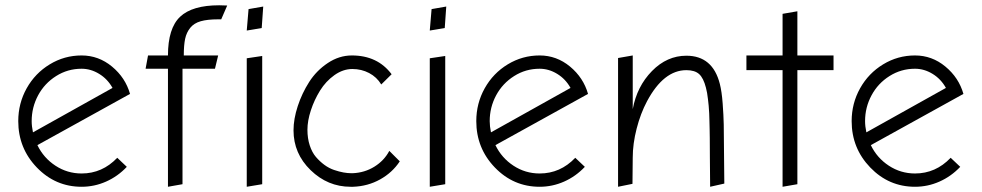

<svg xmlns="http://www.w3.org/2000/svg" viewBox="-20 -714 3753 734"><path d="M292 0Q340.8 0 385.5 -19.8Q430.2 -39.6 464.8 -76.2L428.2 -110.8Q371.1 -50.8 292 -50.8Q237.3 -50.8 191.9 -80.6Q146.5 -110.4 123 -159.2L477.1 -355Q459.5 -417 408.2 -459.5Q356.9 -502 292 -502Q226.1 -502 170.2 -468Q114.3 -434.1 82 -376.5Q49.8 -318.8 49.8 -251Q49.8 -147.5 120.8 -73.7Q191.9 0 292 0ZM292 -451.2Q327.1 -451.2 359.1 -431.6Q391.1 -412.1 410.2 -377.9L106 -208Q101.1 -231.4 101.1 -251Q101.1 -303.7 125.7 -349.6Q150.4 -395.5 194.6 -423.3Q238.8 -451.2 292 -451.2Z M848.6 -692.9Q837.4 -693.8 817.9 -693.8Q714.8 -693.8 668.5 -649.9Q622.1 -606 622.1 -502H545.9L536.6 -451.2H622.1V0L677.7 -9.8V-451.2H801.8L814 -502H682.6Q682.6 -541 687.7 -565.4Q692.9 -589.8 707.3 -607.7Q721.7 -625.5 747.3 -632.8Q772.9 -640.1 814 -640.1H825.7Z M986.3 -689 930.2 -679.2 923.3 -597.2 980.5 -606.9ZM923.3 -491.2V0L982.4 -9.8V-500Z M1328.1 -51.8H1323.2Q1309.1 -51.8 1293 -54.7Q1276.9 -57.6 1257.3 -64.2Q1237.8 -70.8 1220.2 -83.7Q1202.6 -96.7 1187.7 -114Q1172.9 -131.3 1164.1 -158.2Q1155.3 -185.1 1155.3 -217.8Q1155.3 -252.4 1168.5 -292.5Q1181.6 -332.5 1203.6 -367.9Q1225.6 -403.3 1258.5 -426.8Q1291.5 -450.2 1327.1 -450.2Q1361.8 -450.2 1391.1 -434.8Q1420.4 -419.4 1437.5 -391.1L1477.1 -430.2Q1423.3 -502 1325.2 -502Q1276.4 -502 1233.2 -473.1Q1189.9 -444.3 1162.1 -400.9Q1134.3 -357.4 1118.2 -308.1Q1102.1 -258.8 1102.1 -215.8Q1102.1 -127 1167.5 -63.5Q1232.9 0 1320.3 0H1330.1Q1386.2 -2 1433.1 -28.1Q1480 -54.2 1508.3 -97.2L1468.3 -137.2Q1448.7 -100.1 1411.4 -76.9Q1374 -53.7 1328.1 -51.8Z M1686 -689 1629.9 -679.2 1623 -597.2 1680.2 -606.9ZM1623 -491.2V0L1682.1 -9.8V-500Z M2043 0Q2091.8 0 2136.5 -19.8Q2181.2 -39.6 2215.8 -76.2L2179.2 -110.8Q2122.1 -50.8 2043 -50.8Q1988.3 -50.8 1942.9 -80.6Q1897.5 -110.4 1874 -159.2L2228 -355Q2210.4 -417 2159.2 -459.5Q2107.9 -502 2043 -502Q1977.1 -502 1921.1 -468Q1865.2 -434.1 1833 -376.5Q1800.8 -318.8 1800.8 -251Q1800.8 -147.5 1871.8 -73.7Q1942.9 0 2043 0ZM2043 -451.2Q2078.1 -451.2 2110.1 -431.6Q2142.1 -412.1 2161.1 -377.9L1856.9 -208Q1852.1 -231.4 1852.1 -251Q1852.1 -303.7 1876.7 -349.6Q1901.4 -395.5 1945.6 -423.3Q1989.7 -451.2 2043 -451.2Z M2398.9 -502 2342.8 -492.2V0L2397.9 -11.2L2398.9 -111.8Q2398.9 -164.1 2413.8 -222.2Q2428.7 -280.3 2453.6 -327.1Q2517.1 -445.8 2604 -445.8Q2636.2 -445.8 2652.8 -430.7Q2669.4 -415.5 2678.7 -378.9Q2681.2 -369.6 2683.1 -358.9Q2685.1 -348.1 2686.5 -334.7Q2688 -321.3 2689.2 -310.1Q2690.4 -298.8 2691.2 -281Q2691.9 -263.2 2692.1 -252Q2692.4 -240.7 2692.9 -219Q2693.4 -197.3 2693.4 -186.3Q2693.4 -175.3 2693.6 -150.1Q2693.8 -125 2693.8 -113.8L2694.8 0L2749 -12.2L2748 -115.2Q2747.6 -203.6 2746.8 -238Q2746.1 -272.5 2742.7 -318.4Q2739.3 -364.3 2731.9 -393.1Q2704.6 -501 2604 -501Q2529.8 -501 2472.4 -442.4Q2415 -383.8 2398.9 -296.9Z M3166.5 -502H3028.3V-670.9L2971.7 -661.1V-502H2833.5V-445.8H2971.7V0L3028.3 -9.8V-445.8H3166.5Z M3478 0Q3526.9 0 3571.5 -19.8Q3616.2 -39.6 3650.9 -76.2L3614.3 -110.8Q3557.1 -50.8 3478 -50.8Q3423.3 -50.8 3377.9 -80.6Q3332.5 -110.4 3309.1 -159.2L3663.1 -355Q3645.5 -417 3594.2 -459.5Q3543 -502 3478 -502Q3412.1 -502 3356.2 -468Q3300.3 -434.1 3268.1 -376.5Q3235.8 -318.8 3235.8 -251Q3235.8 -147.5 3306.9 -73.7Q3377.9 0 3478 0ZM3478 -451.2Q3513.2 -451.2 3545.2 -431.6Q3577.1 -412.1 3596.2 -377.9L3292 -208Q3287.1 -231.4 3287.1 -251Q3287.1 -303.7 3311.8 -349.6Q3336.4 -395.5 3380.6 -423.3Q3424.8 -451.2 3478 -451.2Z"/></svg>

Font: Comic Neue Angular
Style: Regular
Weight: 400
Designer: Craig Rozynski
Foundry: Craig Rozynski
Version: Version 2.003